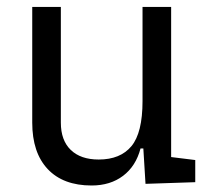

<svg xmlns="http://www.w3.org/2000/svg" viewBox="-20 -538 626 567"><path d="M250.5 9.8Q166.5 9.8 120.8 -38.8Q75.2 -87.4 75.2 -175.8V-517.6H159.7V-175.8Q159.7 -123.5 189 -95.2Q218.3 -66.9 271.5 -66.9Q335.4 -66.9 368.2 -106.4Q400.9 -146 400.9 -239.3V-517.6H485.4V-74.2L556.6 -65.4V0L409.7 4.9L403.3 -99.6H395Q381.3 -47.4 343.5 -18.8Q305.7 9.8 250.5 9.8Z"/></svg>

Font: Cascadia Mono NF SemiLight
Style: Regular
Weight: 350
Monospace: yes
Designer: Aaron Bell
Foundry: Saja Typeworks
Version: Version 2404.023; ttfautohint (v1.8.4)